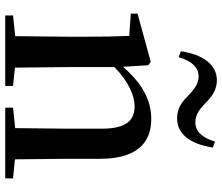

<svg xmlns="http://www.w3.org/2000/svg" viewBox="-76 -750 827 714"><g transform="rotate(90 337.0 -393.5)"><path d="M171 -653 193 -645C207 -692 230 -719 265 -719C296 -719 317 -698 341 -676C361 -656 384 -639 421 -639C479 -639 517 -689 529 -772L507 -780C493 -733 470 -707 435 -707C404 -707 383 -726 359 -749C339 -769 314 -787 279 -787C221 -787 183 -735 171 -653ZM456 0H644V-29L573 -36L571 -232V-353C571 -486 514 -543 424 -543C358 -543 296 -515 229 -438L223 -532L210 -541L31 -492V-467L114 -461C116 -412 117 -368 117 -301V-232L115 -37L38 -29V0H300V-29L232 -36L230 -232V-406C286 -461 339 -481 376 -481C429 -481 459 -449 459 -359V-232L457 -37L381 -29V0Z"/></g></svg>

Font: Noto Serif JP SemiBold
Style: Regular
Weight: 600
Designer: Ryoko NISHIZUKA 西塚涼子 (kana & ideographs); Frank Grießhammer (Latin, Greek & Cyrillic); Wenlong ZHANG 张文龙 (bopomofo); San
Foundry: Adobe
Version: Version 2.001;hotconv 1.1.0;makeotfexe 2.6.0